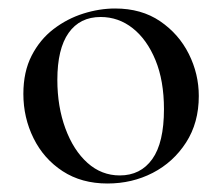

<svg xmlns="http://www.w3.org/2000/svg" viewBox="-20 -419 522 452"><path d="M233 13Q172 13 127.5 -16Q83 -45 59 -93.5Q35 -142 35 -198Q35 -250 54.5 -288Q74 -326 106 -350.5Q138 -375 176 -387Q214 -399 251 -399Q313 -399 357 -369Q401 -339 424.5 -292Q448 -245 448 -193Q448 -130 418 -83.5Q388 -37 339.5 -12Q291 13 233 13ZM262 -6Q311 -6 338.5 -44.5Q366 -83 366 -162Q366 -229 346 -277.5Q326 -326 292.5 -352.5Q259 -379 217 -379Q168 -379 141.5 -341.5Q115 -304 115 -231Q115 -168 134 -116.5Q153 -65 186 -35.5Q219 -6 262 -6Z"/></svg>

Font: Cormorant Infant Light Medium
Style: Regular
Weight: 500
Version: Version 4.001